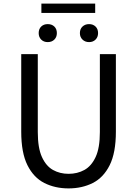

<svg xmlns="http://www.w3.org/2000/svg" viewBox="-20 -1034 761 1067"><path d="M361 13Q286 13 226.5 -17Q167 -47 132.5 -116Q98 -185 98 -302V-733H190V-300Q190 -212 213 -161.5Q236 -111 274.5 -89.5Q313 -68 361 -68Q410 -68 449 -89.5Q488 -111 511.5 -161.5Q535 -212 535 -300V-733H624V-302Q624 -185 589.5 -116Q555 -47 495.5 -17Q436 13 361 13ZM245 -800Q223 -800 209 -814Q195 -828 195 -850Q195 -873 209 -886.5Q223 -900 245 -900Q268 -900 282 -886.5Q296 -873 296 -850Q296 -828 282 -814Q268 -800 245 -800ZM475 -800Q453 -800 438.5 -814Q424 -828 424 -850Q424 -873 438.5 -886.5Q453 -900 475 -900Q497 -900 511 -886.5Q525 -873 525 -850Q525 -828 511 -814Q497 -800 475 -800ZM210 -962V-1014H509V-962Z"/></svg>

Font: Chocolate Classical Sans
Style: Regular
Weight: 400
Designer: 田海東、宇文滿月
Foundry: Moonlit Owen
Version: Version 1.001